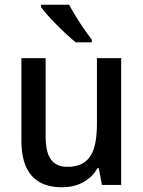

<svg xmlns="http://www.w3.org/2000/svg" viewBox="-20 -786 609 816"><path d="M274 -766H154V-756C181 -718 258 -641 302 -606H370V-618C341 -654 297 -721 274 -766ZM495 -539H392V-263C392 -141 362 -77 266 -77C203 -77 174 -118 174 -205V-539H71V-187C71 -56 129 10 244 10C306 10 363 -16 394 -71H400L413 0H495Z"/></svg>

Font: Noto Sans Myanmar UI SemiCondensed Medium
Style: Regular
Weight: 500
Width: 4
Designer: Monotype Design Team
Foundry: Monotype Imaging Inc.
Version: Version 2.103